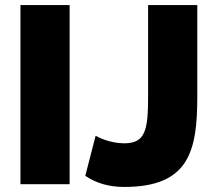

<svg xmlns="http://www.w3.org/2000/svg" viewBox="-20 -730 855 761"><path d="M256 0V-710H61V0ZM318 -33C361 -4 412 11 472 11C731 11 762 -133 762 -349V-710H567V-349C567 -213 556 -162 472 -162C415 -162 367 -187 359 -192Z"/></svg>

Font: Raleway Black
Style: Regular
Weight: 900
Designer: Matt McInerney, Pablo Impallari, Rodrigo Fuenzalida
Foundry: Matt McInerney, Pablo Impallari, Rodrigo Fuenzalida
Version: Version 3.000g; ttfautohint (v1.5) -l 8 -r 28 -G 28 -x 14 -D